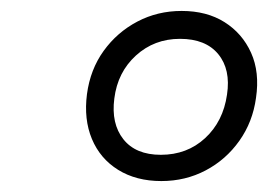

<svg xmlns="http://www.w3.org/2000/svg" viewBox="-20 -878 504 351"><path d="M448 -699Q442 -655 417.5 -620.5Q393 -586 356 -566.5Q319 -547 275 -547Q229 -547 196 -567.5Q163 -588 148 -624Q133 -660 139 -706Q145 -751 169.5 -785Q194 -819 231 -838.5Q268 -858 312 -858Q358 -858 390.5 -837.5Q423 -817 439 -781.5Q455 -746 448 -699ZM395 -705Q402 -751 379 -779Q356 -807 309 -807Q262 -807 228.5 -776.5Q195 -746 189 -698Q183 -652 205.5 -623.5Q228 -595 274 -595Q322 -595 355 -625.5Q388 -656 395 -705Z"/></svg>

Font: Libre Franklin Thin Light
Style: Italic
Weight: 300
Italic angle: -8°
Version: Version 3.000